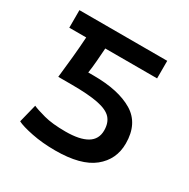

<svg xmlns="http://www.w3.org/2000/svg" viewBox="-127 -637 754 767"><g transform="rotate(30 249.5 -254.0)"><path d="M223 13Q164 13 114.5 3Q65 -7 44 -18L65 -102Q82 -94 121 -83.5Q160 -73 221 -73Q286 -73 319.5 -93Q353 -113 353 -154Q353 -189 334.5 -209.5Q316 -230 271 -239Q226 -248 147 -248H87Q93 -301 97.5 -346.5Q102 -392 105 -440H27V-521H432V-440H193Q191 -411 188.5 -379.5Q186 -348 182 -323H207Q322 -323 388 -283.5Q454 -244 454 -152Q454 -78 397.5 -32.5Q341 13 223 13Z"/></g></svg>

Font: Ubuntu Sans Medium
Style: Regular
Weight: 500
Designer: Dalton Maag Ltd
Foundry: Dalton Maag Ltd
Version: Version 1.006; ttfautohint (v1.8.4.7-5d5b)